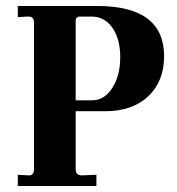

<svg xmlns="http://www.w3.org/2000/svg" viewBox="-20 -617 587 637"><path d="M231 -284.2H286.1Q326.2 -284.2 352.5 -325.2Q378.9 -366.2 378.9 -427.2Q378.9 -488.3 352.5 -525.4Q326.2 -562.5 283.2 -562H243.2Q239.3 -562 235.4 -558.6Q231.4 -555.2 231 -549.8ZM301.8 -597.2Q524.4 -597.2 524.4 -430.7Q524.4 -347.2 471.7 -297.4Q418.9 -248 329.1 -248H231V-57.1Q231 -35.2 251 -35.2L299.8 -37.1V0H39.1V-37.1L74.2 -35.2Q92.8 -33.2 92.8 -57.1V-540Q92.8 -552.2 87.9 -557.6Q83 -563 69.8 -562L39.1 -560.1V-597.2Z"/></svg>

Font: Unna-Bold
Style: Bold
Weight: 700
Designer: Jorge de Buen U.
Foundry: Omnibus-Type
Version: Version 2.006;PS 002.006;hotconv 1.0.70;makeotf.lib2.5.58329